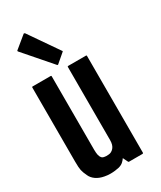

<svg xmlns="http://www.w3.org/2000/svg" viewBox="-241 -1060 962 1146"><g transform="rotate(-30 240.0 -487.5)"><path d="M392.6 -674.8Q392.6 -453.1 392.6 -7.8Q392.6 -5.9 391.6 -4.9Q389.6 -2.9 387.7 -2.9Q356.4 -2.9 293.9 -2.9Q292 -2.9 291 -3.9Q289.1 -4.9 289.1 -5.9Q283.2 -17.6 272.5 -40Q265.6 -29.3 254.9 -19.5Q244.1 -8.8 223.6 -2.9Q210.9 0 195.3 2Q179.7 3.9 164.1 3.9Q153.3 3.9 142.6 2.9Q131.8 1 123 0Q90.8 -5.9 68.4 -21.5Q45.9 -37.1 36.1 -59.6Q23.4 -85.9 19.5 -104.5Q15.6 -122.1 15.6 -164.1Q15.6 -228.5 15.6 -356.4Q15.6 -462.9 15.6 -674.8Q15.6 -677.7 16.6 -678.7Q18.6 -679.7 20.5 -679.7Q61.5 -679.7 144.5 -679.7Q146.5 -679.7 148.4 -678.7Q149.4 -677.7 149.4 -674.8Q149.4 -506.8 149.4 -168.9Q149.4 -148.4 152.3 -133.8Q155.3 -119.1 162.1 -111.3Q168 -103.5 179.7 -101.6Q190.4 -98.6 210 -100.6Q229.5 -101.6 245.1 -119.1Q260.7 -136.7 260.7 -170.9Q260.7 -338.9 260.7 -674.8Q260.7 -677.7 261.7 -678.7Q263.7 -679.7 265.6 -679.7Q306.6 -679.7 387.7 -679.7Q389.6 -679.7 391.6 -678.7Q392.6 -677.7 392.6 -675.8Q392.6 -675.8 392.6 -674.8ZM48.8 -904.3Q47.9 -905.3 47.9 -906.2Q47.9 -907.2 47.9 -908.2Q47.9 -909.2 47.9 -910.2Q47.9 -911.1 48.8 -911.1Q76.2 -933.6 130.9 -978.5Q131.8 -978.5 132.8 -979.5Q133.8 -979.5 134.8 -979.5Q135.7 -979.5 136.7 -978.5Q137.7 -977.5 139.6 -977.5Q186.5 -910.2 279.3 -775.4Q281.2 -774.4 281.2 -772.5Q281.2 -772.5 280.3 -771.5Q280.3 -769.5 278.3 -768.6Q258.8 -751 217.8 -716.8Q216.8 -716.8 215.8 -715.8Q215.8 -715.8 214.8 -715.8Q213.9 -715.8 212.9 -716.8Q210.9 -717.8 210.9 -717.8Q156.2 -780.3 48.8 -904.3Z"/></g></svg>

Font: Typeface
Style: Regular
Weight: 400
Version: Version 1.0